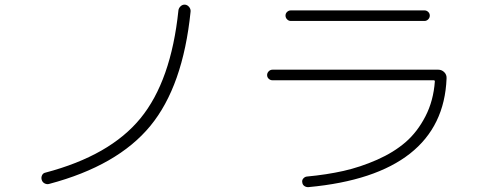

<svg xmlns="http://www.w3.org/2000/svg" viewBox="-20 -762 2040 816"><path d="M189.5 19.5Q179.7 22.5 169.9 17.6Q160.2 12.7 157.2 2Q154.3 -7.8 158.7 -17.1Q163.1 -26.4 172.9 -28.3Q447.3 -100.6 577.1 -259.3Q707 -418 738.3 -717.8Q739.3 -727.5 747.6 -735.4Q755.9 -743.2 766.6 -742.2Q776.4 -741.2 783.7 -732.4Q791 -723.6 790 -712.9Q757.8 -395.5 618.7 -226.6Q479.5 -57.6 189.5 19.5Z M1137.7 -420.9Q1128.9 -420.9 1122.1 -427.2Q1115.2 -433.6 1115.2 -442.9Q1115.2 -452.1 1122.1 -459Q1128.9 -465.8 1137.7 -465.8H1842.8Q1857.4 -465.8 1868.2 -455.1Q1878.9 -444.3 1877.9 -428.7Q1870.1 -225.6 1722.7 -109.4Q1575.2 6.8 1292 33.2Q1282.2 34.2 1273.9 28.8Q1265.6 23.4 1264.6 12.7Q1262.7 3.9 1269 -3.4Q1275.4 -10.7 1284.2 -11.7Q1368.2 -19.5 1439.9 -35.6Q1511.7 -51.8 1582.5 -83Q1653.3 -114.3 1703.6 -157.7Q1753.9 -201.2 1788.1 -267.6Q1822.3 -334 1828.1 -416Q1828.1 -420.9 1823.2 -420.9ZM1215.8 -717.8H1784.2Q1793 -717.8 1799.8 -711.4Q1806.6 -705.1 1806.6 -695.8Q1806.6 -686.5 1799.8 -679.7Q1793 -672.9 1784.2 -672.9H1215.8Q1207 -672.9 1200.2 -679.7Q1193.4 -686.5 1193.4 -695.8Q1193.4 -705.1 1200.2 -711.4Q1207 -717.8 1215.8 -717.8Z"/></svg>

Font: Rounded-L Mgen+ 1mn light
Style: Regular
Weight: 200
Designer: [Source Han Sans]
Ryoko NISHIZUKA  (kana & ideographs); Paul D. Hunt (Latin, Greek & Cyrillic); Wenlong ZHANG  (bopomofo
Version: Version 1.059.20150602